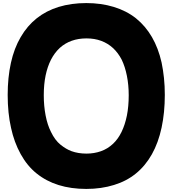

<svg xmlns="http://www.w3.org/2000/svg" viewBox="-20 -1220 1123 1250"><path d="M30 -602Q30 -715 51 -810.5Q72 -906 115 -979Q200 -1125 362 -1175Q444 -1200 542 -1200Q638 -1200 720.5 -1175Q803 -1150 865 -1101Q990 -1000 1032 -813Q1042 -765 1047.5 -712.5Q1053 -660 1053 -602Q1053 -487 1032 -389Q1011 -291 969 -216Q884 -65 723 -16Q640 10 542 10Q343 10 218 -91Q157 -140 114.5 -217Q72 -294 52 -387Q41 -435 35.5 -489Q30 -543 30 -602ZM265 -600Q265 -530 277 -468Q289 -406 312 -361Q338 -307 374 -278Q410 -249 445 -236Q489 -220 543 -220Q593 -220 637 -235.5Q681 -251 716 -284Q749 -315 771.5 -361.5Q794 -408 806 -467Q818 -527 818 -600Q818 -667 806 -727Q794 -787 772 -832Q725 -922 639 -954Q596 -970 543 -970Q438 -970 369 -908Q334 -875 311.5 -830.5Q289 -786 277 -729Q265 -671 265 -600Z"/></svg>

Font: Boldonse
Style: Regular
Weight: 400
Designer: Universitype Foundry
Foundry: Universitype Foundry
Version: Version 1.000; ttfautohint (v1.8.4.7-5d5b)